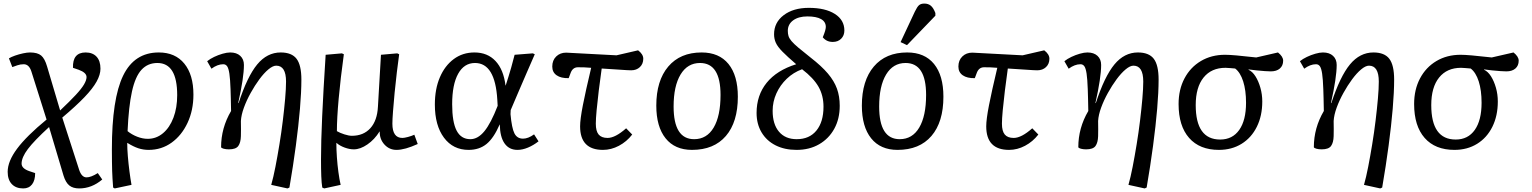

<svg xmlns="http://www.w3.org/2000/svg" viewBox="-20 -826 8586 1076"><path d="M110 230Q69 230 46 205.5Q23 181 23 137Q23 78 76 7Q129 -64 241 -156L156 -425Q143 -466 113 -466Q94 -466 77 -460Q60 -454 49 -450L30 -499Q43 -507 64.5 -514.5Q86 -522 109 -527Q132 -532 148 -532Q190 -532 210.5 -515Q231 -498 244 -453L317 -207Q372 -259 404.5 -294Q437 -329 451 -353Q465 -377 465 -394Q465 -419 421 -435L389 -446Q386 -532 460 -532Q499 -532 521 -508.5Q543 -485 543 -441Q543 -408 521.5 -369Q500 -330 453 -281Q406 -232 329 -167L424 127Q438 168 465 168Q490 168 528 144L553 180Q494 230 424 230Q389 230 368.5 213.5Q348 197 336 158L255 -114Q171 -37 136 9.5Q101 56 101 91Q101 118 144 133L177 144Q177 185 159.5 207.5Q142 230 110 230Z M623 230 614 225Q612 196 610.5 174.5Q609 153 608.5 131.5Q608 110 607.5 81.5Q607 53 607 11Q607 -272 670 -402Q733 -532 870 -532Q962 -532 1013 -469.5Q1064 -407 1064 -296Q1064 -208 1031 -137.5Q998 -67 941.5 -26.5Q885 14 813 14Q783 14 755.5 5Q728 -4 694 -25H693Q693 8 696.5 50Q700 92 705.5 134.5Q711 177 717 210ZM808 -48Q856 -48 893.5 -79.5Q931 -111 952 -166.5Q973 -222 973 -293Q973 -473 862 -473Q808 -473 773 -435Q738 -397 719.5 -313Q701 -229 695 -91Q718 -72 748.5 -60Q779 -48 808 -48Z M1591 230 1500 210Q1512 168 1523.5 109Q1535 50 1546 -17Q1557 -84 1565 -150Q1573 -216 1578 -273Q1583 -330 1583 -369Q1583 -458 1528 -458Q1509 -458 1484 -437Q1459 -416 1433.5 -381.5Q1408 -347 1385 -305.5Q1362 -264 1347 -223Q1332 -182 1330 -148Q1331 -99 1330 -63Q1329 -27 1315.5 -8Q1302 11 1263 11Q1246 11 1233.5 7.5Q1221 4 1219 -1Q1219 -109 1275 -204Q1274 -248 1273.5 -275.5Q1273 -303 1272 -326Q1270 -383 1265.5 -413Q1261 -443 1253 -454.5Q1245 -466 1231 -466Q1199 -466 1165 -441L1141 -483Q1157 -496 1180 -507Q1203 -518 1227.5 -525Q1252 -532 1270 -532Q1306 -532 1326.5 -513Q1347 -494 1347 -462Q1347 -391 1315 -249L1317 -248Q1366 -398 1421.5 -465Q1477 -532 1553 -532Q1615 -532 1642 -496.5Q1669 -461 1669 -380Q1669 -311 1661 -216.5Q1653 -122 1638 -9.5Q1623 103 1602 225Z M1797 230 1786 225Q1782 201 1780.5 161.5Q1779 122 1779 67Q1779 -31 1785.5 -174Q1792 -317 1805 -519L1896 -527L1907 -522Q1888 -384 1878 -273Q1868 -162 1868 -91Q1885 -81 1910 -73Q1935 -65 1952 -65Q2017 -65 2055.5 -107.5Q2094 -150 2098 -228L2115 -519L2206 -527L2217 -522Q2211 -478 2204 -421Q2197 -364 2191.5 -306Q2186 -248 2182.5 -202Q2179 -156 2179 -133Q2179 -53 2235 -53Q2246 -53 2266.5 -58.5Q2287 -64 2302 -71L2321 -19Q2249 14 2202 14Q2162 14 2134.5 -16Q2107 -46 2108 -89H2107Q2079 -44 2039 -16.5Q1999 11 1963 11Q1939 11 1911.5 1Q1884 -9 1866 -25H1865Q1865 12 1868 55Q1871 98 1876.5 138.5Q1882 179 1889 210Z M2606 14Q2519 14 2468 -54.5Q2417 -123 2417 -240Q2417 -327 2445 -392.5Q2473 -458 2523 -495Q2573 -532 2639 -532Q2712 -532 2757 -484Q2802 -436 2813 -347H2814Q2822 -373 2829.5 -396Q2837 -419 2845 -448Q2853 -477 2864 -519L2966 -527L2977 -522Q2955 -472 2931 -416.5Q2907 -361 2884 -307.5Q2861 -254 2842 -209L2841 -186Q2848 -108 2863 -78.5Q2878 -49 2911 -49Q2940 -49 2973 -73L2998 -34Q2970 -12 2939 1Q2908 14 2880 14Q2833 14 2807.5 -22.5Q2782 -59 2781 -128H2780Q2747 -52 2706.5 -19Q2666 14 2606 14ZM2616 -46Q2658 -46 2694.5 -90.5Q2731 -135 2769 -233L2767 -267Q2755 -473 2642 -473Q2581 -473 2547.5 -412.5Q2514 -352 2514 -242Q2514 -142 2539 -94Q2564 -46 2616 -46Z M3359 14Q3231 14 3231 -118Q3231 -157 3246.5 -236.5Q3262 -316 3293 -446Q3274 -448 3254.5 -448.5Q3235 -449 3219 -449Q3191 -449 3179 -420L3167 -388Q3124 -387 3099.5 -404Q3075 -421 3075 -453Q3075 -488 3097 -509.5Q3119 -531 3153 -531L3435 -516L3556 -544Q3585 -522 3585 -497Q3585 -468 3566 -450Q3547 -432 3517 -432Q3501 -432 3453 -435.5Q3405 -439 3352 -442Q3343 -379 3335.5 -317.5Q3328 -256 3323.5 -207.5Q3319 -159 3319 -133Q3319 -91 3335 -72Q3351 -53 3385 -53Q3428 -53 3489 -107L3523 -72Q3492 -32 3448.5 -9Q3405 14 3359 14Z M3858 14Q3762 14 3710 -51Q3658 -116 3658 -234Q3658 -374 3725 -453Q3792 -532 3912 -532Q4010 -532 4062.5 -467.5Q4115 -403 4115 -284Q4115 -142 4048 -64Q3981 14 3858 14ZM3870 -46Q3941 -46 3979.5 -111Q4018 -176 4018 -294Q4018 -473 3903 -473Q3833 -473 3794 -408.5Q3755 -344 3755 -229Q3755 -46 3870 -46Z M4444 14Q4377 14 4326.5 -11.5Q4276 -37 4248 -84Q4220 -131 4220 -193Q4220 -292 4276.5 -362Q4333 -432 4442 -466Q4392 -509 4365 -536.5Q4338 -564 4328 -586Q4318 -608 4318 -634Q4318 -700 4372 -741Q4426 -782 4513 -782Q4605 -782 4658.5 -748Q4712 -714 4712 -655Q4712 -627 4694 -609Q4676 -591 4647 -591Q4612 -591 4591 -617Q4608 -658 4608 -675Q4608 -704 4581.5 -719Q4555 -734 4505 -734Q4455 -734 4425 -712Q4395 -690 4395 -653Q4395 -637 4399 -624Q4403 -611 4415.5 -596Q4428 -581 4453.5 -559.5Q4479 -538 4522 -504Q4584 -456 4619.5 -414Q4655 -372 4670.5 -329Q4686 -286 4686 -233Q4686 -160 4655.5 -104.5Q4625 -49 4570.5 -17.5Q4516 14 4444 14ZM4445 -46Q4516 -46 4555.5 -94.5Q4595 -143 4595 -228Q4595 -291 4567 -340Q4539 -389 4475 -438Q4426 -420 4389 -384.5Q4352 -349 4331 -302.5Q4310 -256 4310 -205Q4310 -130 4345.5 -88Q4381 -46 4445 -46Z M5010 14Q4914 14 4862 -51Q4810 -116 4810 -234Q4810 -374 4877 -453Q4944 -532 5064 -532Q5162 -532 5214.5 -467.5Q5267 -403 5267 -284Q5267 -142 5200 -64Q5133 14 5010 14ZM5022 -46Q5093 -46 5131.5 -111Q5170 -176 5170 -294Q5170 -473 5055 -473Q4985 -473 4946 -408.5Q4907 -344 4907 -229Q4907 -46 5022 -46ZM5063 -573 5027 -590 5107 -761Q5120 -788 5130.5 -797Q5141 -806 5160 -806Q5182 -806 5196.5 -794Q5211 -782 5222 -753V-738Z M5635 14Q5507 14 5507 -118Q5507 -157 5522.5 -236.5Q5538 -316 5569 -446Q5550 -448 5530.5 -448.5Q5511 -449 5495 -449Q5467 -449 5455 -420L5443 -388Q5400 -387 5375.5 -404Q5351 -421 5351 -453Q5351 -488 5373 -509.5Q5395 -531 5429 -531L5711 -516L5832 -544Q5861 -522 5861 -497Q5861 -468 5842 -450Q5823 -432 5793 -432Q5777 -432 5729 -435.5Q5681 -439 5628 -442Q5619 -379 5611.5 -317.5Q5604 -256 5599.5 -207.5Q5595 -159 5595 -133Q5595 -91 5611 -72Q5627 -53 5661 -53Q5704 -53 5765 -107L5799 -72Q5768 -32 5724.5 -9Q5681 14 5635 14Z M6395 230 6304 210Q6316 168 6327.5 109Q6339 50 6350 -17Q6361 -84 6369 -150Q6377 -216 6382 -273Q6387 -330 6387 -369Q6387 -458 6332 -458Q6313 -458 6288 -437Q6263 -416 6237.5 -381.5Q6212 -347 6189 -305.5Q6166 -264 6151 -223Q6136 -182 6134 -148Q6135 -99 6134 -63Q6133 -27 6119.5 -8Q6106 11 6067 11Q6050 11 6037.5 7.5Q6025 4 6023 -1Q6023 -109 6079 -204Q6078 -248 6077.5 -275.5Q6077 -303 6076 -326Q6074 -383 6069.5 -413Q6065 -443 6057 -454.5Q6049 -466 6035 -466Q6003 -466 5969 -441L5945 -483Q5961 -496 5984 -507Q6007 -518 6031.5 -525Q6056 -532 6074 -532Q6110 -532 6130.5 -513Q6151 -494 6151 -462Q6151 -391 6119 -249L6121 -248Q6170 -398 6225.5 -465Q6281 -532 6357 -532Q6419 -532 6446 -496.5Q6473 -461 6473 -380Q6473 -311 6465 -216.5Q6457 -122 6442 -9.5Q6427 103 6406 225Z M6811 14Q6703 14 6644 -53Q6585 -120 6585 -243Q6585 -324 6618 -386.5Q6651 -449 6710 -484Q6769 -519 6845 -519Q6868 -519 6908.5 -515.5Q6949 -512 7020 -504L7142 -532Q7171 -509 7171 -486Q7171 -458 7152.5 -442Q7134 -426 7102 -426Q7090 -426 7068.5 -427.5Q7047 -429 7022.5 -431.5Q6998 -434 6977 -437V-435Q6999 -425 7016 -398Q7033 -371 7043.5 -334Q7054 -297 7054 -257Q7054 -177 7023.5 -115.5Q6993 -54 6938 -20Q6883 14 6811 14ZM6818 -44Q6887 -44 6925 -98Q6963 -152 6963 -250Q6963 -320 6947 -370Q6931 -420 6902 -442Q6889 -443 6873 -444.5Q6857 -446 6848 -446Q6769 -446 6725 -391.5Q6681 -337 6681 -237Q6681 -44 6818 -44Z M7715 230 7624 210Q7636 168 7647.5 109Q7659 50 7670 -17Q7681 -84 7689 -150Q7697 -216 7702 -273Q7707 -330 7707 -369Q7707 -458 7652 -458Q7633 -458 7608 -437Q7583 -416 7557.5 -381.5Q7532 -347 7509 -305.5Q7486 -264 7471 -223Q7456 -182 7454 -148Q7455 -99 7454 -63Q7453 -27 7439.5 -8Q7426 11 7387 11Q7370 11 7357.5 7.5Q7345 4 7343 -1Q7343 -109 7399 -204Q7398 -248 7397.5 -275.5Q7397 -303 7396 -326Q7394 -383 7389.5 -413Q7385 -443 7377 -454.5Q7369 -466 7355 -466Q7323 -466 7289 -441L7265 -483Q7281 -496 7304 -507Q7327 -518 7351.5 -525Q7376 -532 7394 -532Q7430 -532 7450.5 -513Q7471 -494 7471 -462Q7471 -391 7439 -249L7441 -248Q7490 -398 7545.5 -465Q7601 -532 7677 -532Q7739 -532 7766 -496.5Q7793 -461 7793 -380Q7793 -311 7785 -216.5Q7777 -122 7762 -9.5Q7747 103 7726 225Z M8131 14Q8023 14 7964 -53Q7905 -120 7905 -243Q7905 -324 7938 -386.5Q7971 -449 8030 -484Q8089 -519 8165 -519Q8188 -519 8228.5 -515.5Q8269 -512 8340 -504L8462 -532Q8491 -509 8491 -486Q8491 -458 8472.5 -442Q8454 -426 8422 -426Q8410 -426 8388.5 -427.5Q8367 -429 8342.5 -431.5Q8318 -434 8297 -437V-435Q8319 -425 8336 -398Q8353 -371 8363.5 -334Q8374 -297 8374 -257Q8374 -177 8343.5 -115.5Q8313 -54 8258 -20Q8203 14 8131 14ZM8138 -44Q8207 -44 8245 -98Q8283 -152 8283 -250Q8283 -320 8267 -370Q8251 -420 8222 -442Q8209 -443 8193 -444.5Q8177 -446 8168 -446Q8089 -446 8045 -391.5Q8001 -337 8001 -237Q8001 -44 8138 -44Z"/></svg>

Font: Literata 7pt
Style: Italic
Weight: 400
Italic angle: -2°
Designer: Latin by Veronika Burian and Jose Scaglione. Greek by Irene Vlachou. Cyrillic by Vera Evstafieva
Foundry: TypeTogether
Version: Version 3.002